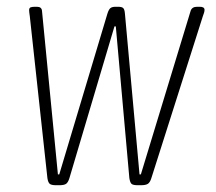

<svg xmlns="http://www.w3.org/2000/svg" viewBox="-20 -545 637 567"><path d="M146 2Q132 2 127 -2Q122 -6 120 -19L68 -497Q67 -504 66.5 -508Q66 -512 66 -515Q66 -522 71 -523.5Q76 -525 83 -525H89Q103 -525 104 -513L151 -30H155L297 -504Q301 -517 306 -521Q311 -525 321 -525H329Q340 -525 344 -521Q348 -517 349 -504L392 -30H396L543 -513Q547 -525 562 -525H570Q584 -525 584 -516Q584 -512 582.5 -507Q581 -502 579 -497L427 -19Q423 -6 416.5 -2Q410 2 396 2H387Q373 2 368.5 -2Q364 -6 362 -19L322 -467H318L185 -19Q181 -6 175 -2Q169 2 155 2Z"/></svg>

Font: Asap Condensed Condensed Thin
Style: Italic
Weight: 100
Width: 3
Italic angle: -6°
Designer: Pablo Cosgaya
Foundry: Omnibus-Type
Version: Version 3.001; ttfautohint (v1.8.4.7-5d5b)